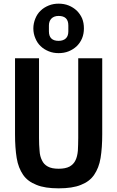

<svg xmlns="http://www.w3.org/2000/svg" viewBox="-20 -1016 640 1048"><path d="M300 -726C319 -726 338 -729 355 -736C372 -743 386 -752 399 -764C411 -776 421 -790 428 -807C435 -824 438 -842 438 -861C438 -861 438 -861 438 -861C438 -881 435 -899 428 -916C421 -932 411 -946 399 -958C386 -970 372 -979 355 -986C338 -993 319 -996 300 -996C300 -996 300 -996 300 -996C281 -996 263 -993 246 -986C229 -979 214 -970 202 -958C189 -946 180 -932 173 -915C166 -898 162 -880 162 -861C162 -861 162 -861 162 -861C162 -841 166 -823 173 -807C180 -790 189 -776 202 -764C214 -752 229 -743 246 -736C263 -729 281 -726 300 -726C300 -726 300 -726 300 -726ZM300 -793C265 -793 247 -810 247 -845C247 -845 247 -877 247 -877C247 -877 247 -877 247 -877C247 -893 252 -906 261 -915C270 -924 283 -929 300 -929C300 -929 300 -929 300 -929C335 -929 353 -912 353 -877C353 -877 353 -845 353 -845C353 -845 353 -845 353 -845C353 -829 349 -816 340 -807C331 -798 317 -793 300 -793C300 -793 300 -793 300 -793ZM62 -698C62 -698 62 -283 62 -283C62 -283 62 -283 62 -283C62 -234 65 -191 71 -154C77 -117 89 -87 106 -62C123 -37 148 -19 179 -7C210 6 250 12 300 12C300 12 300 12 300 12C350 12 391 6 422 -7C453 -19 477 -37 494 -62C511 -87 523 -117 529 -154C535 -191 538 -234 538 -283C538 -283 538 -698 538 -698C538 -698 407 -698 407 -698C407 -698 407 -263 407 -263C407 -263 407 -263 407 -263C407 -237 406 -214 405 -193C403 -172 399 -155 392 -141C385 -126 374 -115 360 -107C345 -99 325 -95 300 -95C300 -95 300 -95 300 -95C275 -95 255 -99 241 -107C226 -115 216 -126 209 -141C202 -155 197 -172 196 -193C194 -214 193 -237 193 -263C193 -263 193 -698 193 -698C193 -698 62 -698 62 -698Z"/></svg>

Font: IBM Plex Mono Mod
Style: SemiBold
Weight: 500
Designer: Mike Abbink, Paul van der Laan, Pieter van Rosmalen
Foundry: Bold Monday
Version: ""